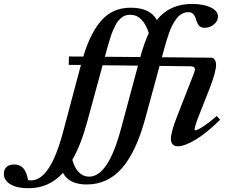

<svg xmlns="http://www.w3.org/2000/svg" viewBox="-289 -746 1190 994"><path d="M160.2 209Q68.4 209 37.1 148.9Q-36.1 228.5 -140.6 228.5Q-200.7 228.5 -234.9 208.3Q-269 188 -269 153.8Q-269 131.8 -255.4 118.7Q-241.7 105.5 -215.8 105.5Q-186 105.5 -168.7 124.5Q-151.4 143.6 -143.6 186Q-137.2 188 -128.4 188Q-29.3 188 37.1 -61.5L129.9 -409.7L66.9 -410.2L67.9 -453.6L142.1 -453.1Q179.2 -576.7 237.1 -641.4Q294.9 -706.1 387.2 -706.1Q488.3 -706.1 522.9 -642.6Q588.9 -725.6 704.6 -725.6Q764.6 -725.6 802 -707.5Q839.4 -689.5 839.4 -660.2Q839.4 -637.2 818.6 -619.6Q797.9 -602.1 770.5 -602.1Q750 -602.1 740.5 -614.3Q731 -626.5 725.1 -647Q715.3 -683.1 686.5 -683.1Q668.9 -683.1 653.3 -674.8Q637.7 -666.5 625.7 -650.6Q613.8 -634.8 604.2 -617.2Q594.7 -599.6 586.2 -575.2Q577.6 -550.8 572 -531.7Q566.4 -512.7 559.6 -487.8Q559.1 -485.4 558.6 -483.9L549.3 -449.7L805.2 -447.3Q814.9 -447.3 822.3 -437Q829.6 -426.8 829.6 -409.7Q829.6 -375 796.9 -289.6L740.2 -146Q718.3 -89.8 718.3 -75.2Q718.3 -71.3 721.7 -71.3Q727.1 -71.3 739.3 -77.1Q751.5 -83 776.9 -100.8Q802.2 -118.7 833 -145.5L850.6 -126Q780.8 -57.1 723.6 -22.9Q666.5 11.2 632.8 11.2Q595.7 11.2 595.7 -27.3Q595.7 -62 628.4 -145L715.8 -368.7Q722.7 -388.7 718 -395.5Q713.4 -402.3 696.3 -402.8L537.1 -404.8L463.4 -133.8Q415.5 42 341.6 125.5Q267.6 209 160.2 209ZM257.3 -464.4 253.9 -452.1 437.5 -450.7Q457 -523.4 481.4 -574.7Q450.7 -669.4 385.7 -669.4Q372.6 -669.4 361.6 -666.3Q350.6 -663.1 340.8 -655Q331.1 -647 323.5 -638.4Q315.9 -629.9 308.1 -614.3Q300.3 -598.6 294.7 -585.4Q289.1 -572.3 282 -549.8Q274.9 -527.3 270 -510Q265.1 -492.7 257.3 -464.4ZM162.1 -114.3Q129.9 4.9 85.4 81.1Q96.7 123 119.1 145.8Q141.6 168.5 172.4 168.5Q271.5 168.5 337.9 -81.1L425.3 -406.2L242.2 -408.2Z"/></svg>

Font: Elstob 8pt
Style: Bold Italic
Weight: 700
Italic angle: -20°
Designer: Peter S. Baker
Version: Version 1.015